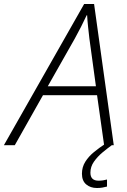

<svg xmlns="http://www.w3.org/2000/svg" viewBox="-72 -735 645 972"><path d="M-52.2 0 354 -714.8H404.3L503.9 0H455.1L419.4 -252.9H145.5L2.9 0ZM169.9 -298.3H413.6L380.4 -541Q377.4 -566.9 374 -598.4Q370.6 -629.9 369.1 -657.7H366.7Q353.5 -628.9 338.1 -598.9Q322.8 -568.8 306.6 -539.6ZM418.9 216.8Q385.7 216.8 364.3 198.5Q342.8 180.2 342.8 144.5Q342.8 110.8 359.9 83.7Q377 56.6 404.3 34.4Q431.6 12.2 461.4 -7.3L494.1 0Q471.7 16.1 446.5 37.1Q421.4 58.1 403.6 83.5Q385.7 108.9 385.7 139.2Q385.7 179.7 426.8 179.7Q439 179.7 450 178Q460.9 176.3 469.7 173.8V209.5Q459.5 212.4 446.5 214.6Q433.6 216.8 418.9 216.8Z"/></svg>

Font: Open Sans Light
Style: Italic
Weight: 300
Italic angle: -12°
Designer: Monotype Design Team
Foundry: Monotype Imaging Inc.
Version: Version 3.003; ttfautohint (v1.8.4)